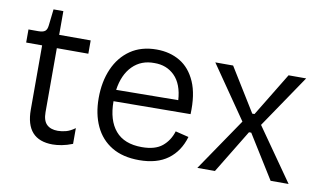

<svg xmlns="http://www.w3.org/2000/svg" viewBox="-68 -772 1547 924"><g transform="rotate(10 705.0 -309.5)"><path d="M233 10Q101 10 101 -137V-451H23V-515H71Q94 -515 104 -523Q114 -531 116 -552L125 -631H173V-515H327V-450H173V-137Q173 -96 192 -77.5Q211 -59 246 -59Q265 -59 286 -64.5Q307 -70 330 -87V-10Q302 1 277.5 5.5Q253 10 233 10Z M656 12Q576 12 522 -20.5Q468 -53 440.5 -112Q413 -171 413 -249Q413 -329 440.5 -392Q468 -455 520.5 -491Q573 -527 648 -527Q713 -527 762.5 -497.5Q812 -468 839 -406.5Q866 -345 862 -249L486 -246Q486 -153 529 -102.5Q572 -52 658 -52Q723 -52 757.5 -80.5Q792 -109 806 -155L871 -139Q850 -67 796.5 -27.5Q743 12 656 12ZM648 -461Q584 -462 542 -420Q500 -378 489 -302L792 -305Q787 -383 747.5 -422.5Q708 -462 648 -461Z M939 0 1114 -257 936 -515H1023L1154 -303H1165L1294 -515H1380L1205 -257L1385 0H1297L1165 -212H1154L1025 0Z"/></g></svg>

Font: Bricolage Grotesque 12pt Light
Style: Regular
Weight: 300
Designer: Mathieu Triay
Foundry: Atelier Triay
Version: Version 1.001; ttfautohint (v1.8.4.7-5d5b);gftools[0.9.33.de